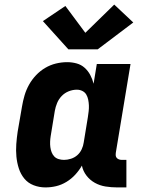

<svg xmlns="http://www.w3.org/2000/svg" viewBox="-20 -809 640 837"><path d="M178 8Q151 8 126.5 -1.5Q102 -11 86 -30.5Q70 -50 62 -75Q54 -100 51.5 -126.5Q49 -153 51 -180.5Q53 -208 57 -235L76 -345Q80 -369 87 -393Q94 -417 106.5 -439.5Q119 -462 137 -481Q155 -500 177 -513Q199 -526 223.5 -532Q248 -538 273 -538Q294 -538 314 -532.5Q334 -527 349 -513.5Q364 -500 373.5 -482Q383 -464 388 -444L402 -530H549L485 -144Q484 -137 484.5 -131Q485 -125 489 -120.5Q493 -116 499 -114Q505 -112 511 -112H531V8H491Q465 8 440 4Q415 0 393.5 -12Q372 -24 357 -43.5Q342 -63 337 -87Q325 -66 308 -47.5Q291 -29 269.5 -16Q248 -3 225 2.5Q202 8 178 8ZM259 -112Q274 -112 289.5 -117Q305 -122 317 -132.5Q329 -143 336 -158Q343 -173 345 -188L363 -298Q365 -311 366.5 -324Q368 -337 367.5 -349.5Q367 -362 364.5 -374.5Q362 -387 356 -397Q350 -407 339 -412.5Q328 -418 315 -418Q297 -418 279.5 -411Q262 -404 249 -390.5Q236 -377 229 -360Q222 -343 219 -326L201 -216Q199 -204 198.5 -191.5Q198 -179 199.5 -167.5Q201 -156 205 -145.5Q209 -135 216.5 -127Q224 -119 235.5 -115.5Q247 -112 259 -112ZM406 -594H278L167 -717L265 -783L352 -666L478 -789L561 -711Z"/></svg>

Font: Iosevka Slab Heavy Extended
Style: Italic
Weight: 900
Width: 7
Italic angle: -9°
Monospace: yes
Designer: Belleve Invis
Foundry: Belleve Invis
Version: Version 11.1.0; ttfautohint (v1.8.3)